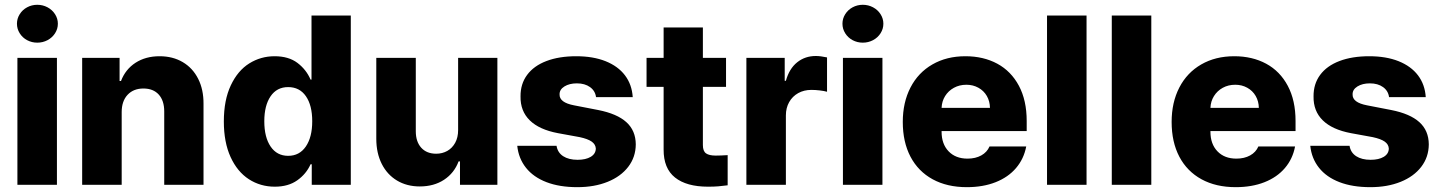

<svg xmlns="http://www.w3.org/2000/svg" viewBox="-20 -772 6017 802"><path d="M52.7 -530.3H217.8V0H52.7ZM50.8 -672.9Q50.8 -694.3 62.3 -712.6Q73.7 -731 93.3 -741.5Q112.8 -752 135.7 -752Q158.7 -752 178.5 -741.5Q198.2 -731 210 -712.6Q221.7 -694.3 221.7 -672.9Q221.7 -651.4 210 -633.1Q198.2 -614.7 178.5 -604.2Q158.7 -593.8 135.7 -593.8Q112.8 -593.8 93.3 -604.2Q73.7 -614.7 62.3 -633.1Q50.8 -651.4 50.8 -672.9Z M488.3 0H323.2V-530.3H479.5V-433.6H485.4Q503.9 -482.4 546.1 -509.8Q588.4 -537.1 646.5 -537.1Q701.7 -537.1 743.4 -512.5Q785.2 -487.8 807.9 -442.6Q830.6 -397.5 830.1 -337.9V0H666V-306.6Q666 -351.6 643.1 -377Q620.1 -402.3 579.1 -402.3Q537.6 -402.3 512.9 -376Q488.3 -349.6 488.3 -303.7Z M915 -264.6Q915 -354 944.1 -415.5Q973.1 -477.1 1021.2 -507.1Q1069.3 -537.1 1127 -537.1Q1185.5 -537.1 1222.4 -509.3Q1259.3 -481.4 1277.3 -439.5H1281.2V-707H1445.3V0H1282.2V-85.9H1277.3Q1259.3 -45.4 1221.7 -18.8Q1184.1 7.8 1127.9 7.8Q1067.9 7.8 1019.5 -23.4Q971.2 -54.7 943.1 -116.2Q915 -177.7 915 -264.6ZM1284.2 -265.6Q1284.2 -332 1257.8 -370.1Q1231.4 -408.2 1183.6 -408.2Q1136.2 -408.2 1110.1 -369.6Q1084 -331.1 1084 -265.6Q1084 -198.7 1110.4 -159.9Q1136.7 -121.1 1183.6 -121.1Q1231 -121.1 1257.6 -160.2Q1284.2 -199.2 1284.2 -265.6Z M1893.6 -530.3H2057.6V0H1901.4V-97.7H1895.5Q1877.4 -49.3 1835 -21.2Q1792.5 6.8 1733.4 6.8Q1679.7 6.8 1638.4 -17.8Q1597.2 -42.5 1574.5 -87.6Q1551.8 -132.8 1551.8 -192.4V-530.3H1716.8V-223.6Q1716.8 -180.2 1739.5 -155Q1762.2 -129.9 1801.8 -129.9Q1827.6 -129.9 1848.4 -141.6Q1869.1 -153.3 1881.3 -175.5Q1893.6 -197.8 1893.6 -228.5Z M2389.6 -423.8Q2358.4 -423.8 2337.6 -410.9Q2316.9 -397.9 2317.4 -377.9Q2315.9 -343.8 2377.9 -332L2478.5 -312.5Q2557.6 -296.9 2596.4 -261.7Q2635.3 -226.6 2635.7 -168.9Q2635.3 -115.7 2604.2 -75.2Q2573.2 -34.7 2518.1 -12.5Q2462.9 9.8 2391.6 9.8Q2316.9 9.8 2262.5 -11.2Q2208 -32.2 2177 -71.3Q2146 -110.4 2140.6 -163.1H2304.7Q2309.1 -134.8 2332.3 -119.6Q2355.5 -104.5 2392.6 -104.5Q2426.8 -104.5 2447.5 -116.9Q2468.3 -129.4 2468.8 -151.4Q2467.8 -168.9 2451.7 -180.4Q2435.5 -191.9 2401.4 -199.2L2310.5 -215.8Q2232.4 -230.5 2192.9 -269.3Q2153.3 -308.1 2154.3 -369.1Q2153.8 -421.4 2181.9 -459.2Q2210 -497.1 2262.7 -517.1Q2315.4 -537.1 2386.7 -537.1Q2457.5 -537.1 2509.5 -516.4Q2561.5 -495.6 2590.6 -457.3Q2619.6 -418.9 2623 -366.2H2469.7Q2466.3 -392.6 2444.6 -408.2Q2422.9 -423.8 2389.6 -423.8Z M3012.7 -409.2H2916V-166Q2916 -140.6 2929.2 -131.3Q2942.4 -122.1 2969.7 -122.1Q2990.2 -122.1 3019.5 -124V2Q2997.6 4.9 2980.2 6.3Q2962.9 7.8 2937.5 7.8Q2847.7 7.8 2799.6 -30.5Q2751.5 -68.8 2752 -147.5V-409.2H2680.7V-530.3H2752V-657.2H2916V-530.3H3012.7Z M3097.7 -530.3H3257.8V-434.6H3262.7Q3276.9 -485.4 3309.8 -511.7Q3342.8 -538.1 3387.7 -538.1Q3407.2 -538.1 3434.6 -532.2V-388.7Q3423.3 -392.1 3404.3 -394.3Q3385.3 -396.5 3369.1 -396.5Q3338.4 -396.5 3314.2 -383.1Q3290 -369.6 3276.4 -345.5Q3262.7 -321.3 3262.7 -290V0H3097.7Z M3501 -530.3H3666V0H3501ZM3499 -672.9Q3499 -694.3 3510.5 -712.6Q3522 -731 3541.5 -741.5Q3561 -752 3584 -752Q3606.9 -752 3626.7 -741.5Q3646.5 -731 3658.2 -712.6Q3669.9 -694.3 3669.9 -672.9Q3669.9 -651.4 3658.2 -633.1Q3646.5 -614.7 3626.7 -604.2Q3606.9 -593.8 3584 -593.8Q3561 -593.8 3541.5 -604.2Q3522 -614.7 3510.5 -633.1Q3499 -651.4 3499 -672.9Z M3751 -262.7Q3751 -344.2 3783.2 -406.5Q3815.4 -468.8 3874.8 -502.9Q3934.1 -537.1 4012.7 -537.1Q4087.9 -537.1 4145.8 -505.9Q4203.6 -474.6 4236.1 -413.6Q4268.6 -352.5 4268.6 -266.6V-224.6H3913.1V-221.7Q3913.1 -170.4 3942.4 -139.9Q3971.7 -109.4 4021.5 -109.4Q4054.7 -109.4 4078.9 -122.8Q4103 -136.2 4113.3 -160.2H4266.6Q4256.8 -108.4 4224.1 -70.1Q4191.4 -31.7 4138.9 -11Q4086.4 9.8 4018.6 9.8Q3936 9.8 3875.7 -23.2Q3815.4 -56.2 3783.2 -117.4Q3751 -178.7 3751 -262.7ZM4115.2 -321.3Q4114.7 -349.1 4102.1 -371.1Q4089.4 -393.1 4066.9 -405.5Q4044.4 -418 4016.6 -418Q3987.8 -418 3964.6 -405.3Q3941.4 -392.6 3927.7 -370.6Q3914.1 -348.6 3913.1 -321.3Z M4518.6 0H4353.5V-707H4518.6Z M4789.1 0H4624V-707H4789.1Z M4874 -262.7Q4874 -344.2 4906.2 -406.5Q4938.5 -468.8 4997.8 -502.9Q5057.1 -537.1 5135.7 -537.1Q5210.9 -537.1 5268.8 -505.9Q5326.7 -474.6 5359.1 -413.6Q5391.6 -352.5 5391.6 -266.6V-224.6H5036.1V-221.7Q5036.1 -170.4 5065.4 -139.9Q5094.7 -109.4 5144.5 -109.4Q5177.7 -109.4 5201.9 -122.8Q5226.1 -136.2 5236.3 -160.2H5389.6Q5379.9 -108.4 5347.2 -70.1Q5314.5 -31.7 5262 -11Q5209.5 9.8 5141.6 9.8Q5059.1 9.8 4998.8 -23.2Q4938.5 -56.2 4906.2 -117.4Q4874 -178.7 4874 -262.7ZM5238.3 -321.3Q5237.8 -349.1 5225.1 -371.1Q5212.4 -393.1 5189.9 -405.5Q5167.5 -418 5139.6 -418Q5110.8 -418 5087.6 -405.3Q5064.5 -392.6 5050.8 -370.6Q5037.1 -348.6 5036.1 -321.3Z M5702.1 -423.8Q5670.9 -423.8 5650.1 -410.9Q5629.4 -397.9 5629.9 -377.9Q5628.4 -343.8 5690.4 -332L5791 -312.5Q5870.1 -296.9 5908.9 -261.7Q5947.8 -226.6 5948.2 -168.9Q5947.8 -115.7 5916.7 -75.2Q5885.7 -34.7 5830.6 -12.5Q5775.4 9.8 5704.1 9.8Q5629.4 9.8 5575 -11.2Q5520.5 -32.2 5489.5 -71.3Q5458.5 -110.4 5453.1 -163.1H5617.2Q5621.6 -134.8 5644.8 -119.6Q5668 -104.5 5705.1 -104.5Q5739.3 -104.5 5760 -116.9Q5780.8 -129.4 5781.2 -151.4Q5780.3 -168.9 5764.2 -180.4Q5748 -191.9 5713.9 -199.2L5623 -215.8Q5544.9 -230.5 5505.4 -269.3Q5465.8 -308.1 5466.8 -369.1Q5466.3 -421.4 5494.4 -459.2Q5522.5 -497.1 5575.2 -517.1Q5627.9 -537.1 5699.2 -537.1Q5770 -537.1 5822 -516.4Q5874 -495.6 5903.1 -457.3Q5932.1 -418.9 5935.5 -366.2H5782.2Q5778.8 -392.6 5757.1 -408.2Q5735.4 -423.8 5702.1 -423.8Z"/></svg>

Font: Pretendard Std ExtraBold
Style: Regular
Weight: 800
Designer: Base glyphs from Inter by Rasmus Andersson; Hangeul glyphs from Noto Sans CJK(Source Han Sans) by Jang Soo-young and Kan
Foundry: Kil Hyung-jin
Version: Version 1.309